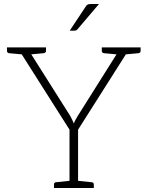

<svg xmlns="http://www.w3.org/2000/svg" viewBox="-20 -944 741 964"><path d="M329 0V-293L67 -706H105Q111 -706 115 -703Q119 -700 122 -695L332 -363Q338 -352 342.5 -342.5Q347 -333 351 -324Q354 -333 359.5 -343.5Q365 -354 371 -363L580 -695Q583 -699 586.5 -702.5Q590 -706 596 -706H634L372 -293V0ZM97 -681V-706H134V-681ZM562 -681V-706H608V-681ZM106 -706 101 -670 25 -677Q21 -678 18 -680.5Q15 -683 15 -688V-706ZM211 -706V-688Q211 -683 207.5 -680.5Q204 -678 200 -677L124 -670L119 -706ZM582 -706 577 -670 501 -677Q497 -678 494 -680.5Q491 -683 491 -688V-706ZM686 -706V-688Q686 -683 683 -680.5Q680 -678 676 -677L600 -670L595 -706ZM251 0V-18Q251 -23 254 -26Q257 -29 261 -29L337 -37L342 0ZM359 0 364 -37 440 -29Q445 -29 448 -26Q451 -23 451 -18V0ZM330 -790 409 -909Q414 -918 420 -921Q426 -924 437 -924H477L370 -798Q367 -794 363 -792Q359 -790 354 -790Z"/></svg>

Font: Aleo ExtraLight
Style: Regular
Weight: 250
Designer: Alessio Laiso
Foundry: Alessio Laiso
Version: Version 2.001;gftools[0.9.29]